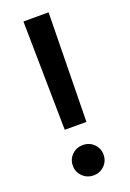

<svg xmlns="http://www.w3.org/2000/svg" viewBox="-143 -779 565 837"><g transform="rotate(-20 139.5 -360.5)"><path d="M88.9 -222.2 81.1 -727.5H197.8L189.5 -222.2ZM139.6 7.8Q109.9 7.8 89.1 -12.7Q68.4 -33.2 68.4 -62.5Q68.4 -92.3 89.1 -112.5Q109.9 -132.8 139.6 -132.8Q169.9 -132.8 190.4 -112.5Q210.9 -92.3 210.9 -62.5Q210.9 -33.2 190.4 -12.7Q169.9 7.8 139.6 7.8Z"/></g></svg>

Font: Inter 20pt Medium
Style: Regular
Weight: 500
Version: Version 4.001;git-66647c0bb